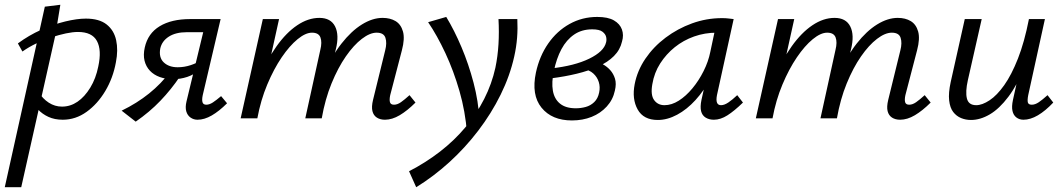

<svg xmlns="http://www.w3.org/2000/svg" viewBox="-45 -496 4460 805"><path d="M-25 289 143 -468 208 -476 187 -348 44 289ZM218 6Q184 6 158 -6Q132 -18 114.5 -37Q97 -56 88 -78L117 -110Q134 -82 159.5 -65.5Q185 -49 215 -49Q250 -49 280 -69.5Q310 -90 333.5 -128.5Q357 -167 367 -217Q382 -286 361.5 -324Q341 -362 282 -362Q260 -362 231.5 -356Q203 -350 171 -339.5Q139 -329 107.5 -314Q76 -299 49 -280L30 -314Q76 -348 127.5 -371Q179 -394 228.5 -406Q278 -418 315 -418Q371 -418 402 -393.5Q433 -369 442 -327.5Q451 -286 441 -235Q429 -169 396.5 -114.5Q364 -60 318 -27Q272 6 218 6Z M783 6Q767 6 754 -3Q741 -12 736 -29Q731 -46 737 -71L807 -361H738Q692 -361 663 -342.5Q634 -324 627 -293Q620 -255 641.5 -234.5Q663 -214 700 -214Q728 -214 755 -223Q782 -232 805 -247L796 -206Q769 -183 740 -173.5Q711 -164 682 -164Q650 -164 625 -173Q600 -182 583.5 -199.5Q567 -217 561 -241.5Q555 -266 562 -297Q575 -356 624.5 -386Q674 -416 752 -416H880L805 -97Q801 -78 804 -67.5Q807 -57 820 -57Q833 -57 847.5 -66.5Q862 -76 882 -93L907 -63Q874 -30 843 -12Q812 6 783 6ZM524 14 465 -32Q529 -63 580 -104Q631 -145 669 -196L710 -176Q673 -121 627.5 -73.5Q582 -26 524 14Z M1569 6Q1549 6 1535 -3Q1521 -12 1516.5 -30Q1512 -48 1519 -77L1570 -285Q1578 -316 1571 -337.5Q1564 -359 1534 -359Q1506 -359 1472 -333Q1438 -307 1405 -259.5Q1372 -212 1345 -146Q1318 -80 1304 0H1254Q1277 -102 1311 -181Q1345 -260 1386.5 -313Q1428 -366 1472.5 -393.5Q1517 -421 1559 -421Q1591 -421 1613.5 -407.5Q1636 -394 1644.5 -364Q1653 -334 1640 -285L1591 -97Q1587 -78 1590 -67.5Q1593 -57 1607 -57Q1621 -57 1636 -67.5Q1651 -78 1672 -97L1697 -66Q1663 -32 1631 -13Q1599 6 1569 6ZM964 0 1057 -416H1125L1033 0ZM989 0Q1009 -92 1041.5 -168.5Q1074 -245 1114.5 -302Q1155 -359 1201 -390Q1247 -421 1294 -421Q1342 -421 1360 -385Q1378 -349 1363 -289L1293 0H1235L1298 -287Q1306 -319 1298.5 -339Q1291 -359 1263 -359Q1236 -359 1202.5 -331.5Q1169 -304 1136 -255.5Q1103 -207 1075.5 -141.5Q1048 -76 1034 0Z M1700 289 1670 222Q1740 186 1800 139.5Q1860 93 1906.5 37.5Q1953 -18 1985 -81Q2017 -144 2032 -212Q2042 -260 2045 -311Q2048 -362 2045 -416H2124Q2126 -377 2123 -338Q2120 -299 2111 -259Q2093 -178 2054 -99Q2015 -20 1960 52Q1905 124 1839 184Q1773 244 1700 289ZM1913 62Q1906 -29 1881.5 -114Q1857 -199 1822.5 -273Q1788 -347 1750 -403L1826 -425Q1860 -369 1890 -298Q1920 -227 1940.5 -149Q1961 -71 1965 6Z M2353 9Q2269 9 2225.5 -44.5Q2182 -98 2202 -192Q2217 -261 2253.5 -313.5Q2290 -366 2343 -395.5Q2396 -425 2459 -425Q2504 -425 2529 -410.5Q2554 -396 2562.5 -372.5Q2571 -349 2563 -322Q2555 -287 2529 -261Q2503 -235 2463 -217Q2423 -199 2373.5 -187Q2324 -175 2269 -168L2265 -209Q2364 -220 2425.5 -250Q2487 -280 2496 -318Q2499 -328 2496.5 -340.5Q2494 -353 2481 -363Q2468 -373 2438 -373Q2394 -373 2362 -351Q2330 -329 2309 -290Q2288 -251 2277 -197Q2267 -151 2273 -116Q2279 -81 2303 -61.5Q2327 -42 2369 -42Q2390 -42 2410.5 -47.5Q2431 -53 2446.5 -68Q2462 -83 2467 -108Q2472 -131 2465.5 -152Q2459 -173 2442.5 -188Q2426 -203 2399 -207L2450 -240Q2465 -236 2482.5 -226.5Q2500 -217 2513.5 -202Q2527 -187 2533.5 -166Q2540 -145 2533 -116Q2525 -78 2499 -49.5Q2473 -21 2435.5 -6Q2398 9 2353 9Z M2713 7Q2653 7 2628.5 -37Q2604 -81 2616 -143Q2627 -200 2661 -250Q2695 -300 2745.5 -338Q2796 -376 2856.5 -398Q2917 -420 2982 -420Q2998 -420 3009.5 -418.5Q3021 -417 3031 -416L2961 -97Q2953 -55 2978 -55Q2992 -55 3009 -66.5Q3026 -78 3046 -97L3070 -66Q3034 -31 3005 -12.5Q2976 6 2948 6Q2928 6 2913.5 -3Q2899 -12 2894.5 -30Q2890 -48 2896 -77L2933 -243L2974 -277Q2961 -218 2934 -167Q2907 -116 2871 -76.5Q2835 -37 2794 -15Q2753 7 2713 7ZM2741 -55Q2771 -55 2801 -74Q2831 -93 2858 -125.5Q2885 -158 2905 -198Q2925 -238 2933 -278L2956 -386L2994 -356Q2986 -358 2977 -358.5Q2968 -359 2960 -359Q2910 -359 2865 -343Q2820 -327 2784 -298Q2748 -269 2723 -230Q2698 -191 2690 -143Q2682 -98 2697.5 -76.5Q2713 -55 2741 -55Z M3729 6Q3709 6 3695 -3Q3681 -12 3676.5 -30Q3672 -48 3679 -77L3730 -285Q3738 -316 3731 -337.5Q3724 -359 3694 -359Q3666 -359 3632 -333Q3598 -307 3565 -259.5Q3532 -212 3505 -146Q3478 -80 3464 0H3414Q3437 -102 3471 -181Q3505 -260 3546.5 -313Q3588 -366 3632.5 -393.5Q3677 -421 3719 -421Q3751 -421 3773.5 -407.5Q3796 -394 3804.5 -364Q3813 -334 3800 -285L3751 -97Q3747 -78 3750 -67.5Q3753 -57 3767 -57Q3781 -57 3796 -67.5Q3811 -78 3832 -97L3857 -66Q3823 -32 3791 -13Q3759 6 3729 6ZM3124 0 3217 -416H3285L3193 0ZM3149 0Q3169 -92 3201.5 -168.5Q3234 -245 3274.5 -302Q3315 -359 3361 -390Q3407 -421 3454 -421Q3502 -421 3520 -385Q3538 -349 3523 -289L3453 0H3395L3458 -287Q3466 -319 3458.5 -339Q3451 -359 3423 -359Q3396 -359 3362.5 -331.5Q3329 -304 3296 -255.5Q3263 -207 3235.5 -141.5Q3208 -76 3194 0Z M4026 7Q4004 7 3984.5 -1Q3965 -9 3951.5 -26.5Q3938 -44 3934.5 -75Q3931 -106 3941 -152L4000 -416H4071L4013 -160Q4002 -111 4009 -83Q4016 -55 4048 -55Q4073 -55 4104 -75.5Q4135 -96 4165.5 -139Q4196 -182 4223 -250.5Q4250 -319 4269 -416H4310Q4287 -302 4254 -221.5Q4221 -141 4183 -90.5Q4145 -40 4105 -16.5Q4065 7 4026 7ZM4246 6Q4229 6 4216.5 -3.5Q4204 -13 4200 -31Q4196 -49 4202 -77L4277 -416H4336L4266 -97Q4262 -76 4264.5 -66.5Q4267 -57 4281 -57Q4295 -57 4310.5 -67.5Q4326 -78 4347 -97L4371 -66Q4338 -31 4306.5 -12.5Q4275 6 4246 6Z"/></svg>

Font: Ysabeau Infant Medium
Style: Italic
Weight: 500
Italic angle: -12°
Designer: Christian Thalmann (Catharsis Fonts)
Version: Version 2.001;gftools[0.9.30]; featfreeze: ss01,ss02,lnum